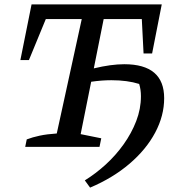

<svg xmlns="http://www.w3.org/2000/svg" viewBox="-20 -670 825 876"><path d="M95 0 102 -34Q128 -44 161 -51Q194 -58 239 -61L353 -583H189L112 -396H73L124 -650H718L674 -426H635L627 -583H453L408 -358Q487 -377 547 -377Q729 -377 729 -222Q729 -142 688 -65Q647 12 571 77Q495 142 391 186L367 153Q417 122 462.5 80.5Q508 39 544 -11.5Q580 -62 601.5 -117.5Q623 -173 623 -231Q623 -261 615 -287Q561 -304 488 -304Q444 -304 396 -297L348 -58L442 -39L434 0Z"/></svg>

Font: Piazzolla Medium
Style: Italic
Weight: 500
Italic angle: -11.3°
Designer: Juan Pablo del Peral
Foundry: Huerta Tipografica
Version: Version 1.330